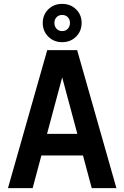

<svg xmlns="http://www.w3.org/2000/svg" viewBox="-20 -968 640 988"><path d="M21 0 223 -710H377L579 0H452L407 -168H193L148 0ZM300 -570 222 -279H378ZM300 -751Q257 -751 228.5 -779.5Q200 -808 200 -850Q200 -892 228.5 -920Q257 -948 300 -948Q343 -948 371.5 -920Q400 -892 400 -850Q400 -808 371.5 -779.5Q343 -751 300 -751ZM300 -808Q318 -808 329 -820Q340 -832 340 -850Q340 -868 329 -879.5Q318 -891 300 -891Q282 -891 271 -879.5Q260 -868 260 -850Q260 -832 271 -820Q282 -808 300 -808Z"/></svg>

Font: Geist Mono SemiBold
Style: Regular
Weight: 600
Monospace: yes
Designer: Basement.studio, Andrés Briganti, Mateo Zaragoza
Foundry: Basement.studio, Vercel, Andrés Briganti, Guido Ferreyra, Mateo Zaragoza
Version: Version 1.500; ttfautohint (v1.8.4.7-5d5b)